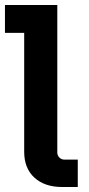

<svg xmlns="http://www.w3.org/2000/svg" viewBox="-35 -750 357 770"><path d="M214.8 0Q144 0 103 -37.6Q62 -75.2 62 -141.1V-618.2H-15.1V-730H194.8V-138.2Q194.8 -126.5 203.1 -118.2Q211.4 -109.9 223.1 -109.9H276.9V0Z"/></svg>

Font: SUSE
Style: Bold
Weight: 700
Designer: Rene Bieder
Foundry: SUSE
Version: Version 1.000